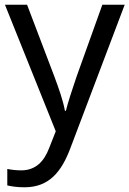

<svg xmlns="http://www.w3.org/2000/svg" viewBox="-20 -556 550 816"><path d="M1 -536 217 2 189 73C167 131 131 168 70 168C47 168 25 165 11 162V232C28 236 52 240 84 240C188 240 241 175 279 74L510 -536H415L306 -232C287 -177 268 -118 260 -85H256C248 -129 231 -177 211 -231L95 -536Z"/></svg>

Font: Noto Sans Gujarati UI
Style: Regular
Weight: 400
Designer: Jelle Bosma - Monotype Design Team, Universal Thirst
Foundry: Monotype Imaging Inc.
Version: Version 2.106